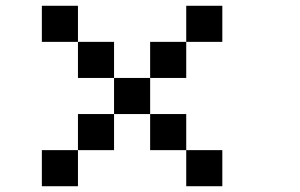

<svg xmlns="http://www.w3.org/2000/svg" viewBox="-20 -895 1040 665"><path d="M125 -812.5V-875H187.5H250V-812.5V-750H312.5H375V-687.5V-625H437.5H500V-687.5V-750H562.5H625V-812.5V-875H687.5H750V-812.5V-750H687.5H625V-687.5V-625H562.5H500V-562.5V-500H562.5H625V-437.5V-375H687.5H750V-312.5V-250H687.5H625V-312.5V-375H562.5H500V-437.5V-500H437.5H375V-437.5V-375H312.5H250V-312.5V-250H187.5H125V-312.5V-375H187.5H250V-437.5V-500H312.5H375V-562.5V-625H312.5H250V-687.5V-750H187.5H125Z"/></svg>

Font: Press Start 2P
Style: Regular
Weight: 500
Monospace: yes
Version: Version 2.14